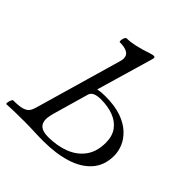

<svg xmlns="http://www.w3.org/2000/svg" viewBox="-185 -807 941 941"><g transform="rotate(45 286.0 -336.5)"><path d="M4 3Q0 3 1 -6Q2 -15 6 -24.5Q10 -34 14 -34Q56 -34 76.5 -40.5Q97 -47 105.5 -59.5Q114 -72 119 -91L248 -539Q250 -545 251 -551Q252 -557 252 -563Q252 -605 182 -605Q178 -605 178.5 -614.5Q179 -624 183 -633Q187 -642 192 -642Q217 -642 250.5 -649.5Q284 -657 325 -671Q331 -673 337 -674.5Q343 -676 347 -676Q355 -676 355 -667Q354 -663 353 -658.5Q352 -654 350 -648L267 -363Q281 -366 293.5 -367Q306 -368 319 -368Q385 -368 430 -352Q475 -336 503 -309.5Q531 -283 543.5 -252.5Q556 -222 556 -192Q556 -125 517.5 -81.5Q479 -38 412 -17.5Q345 3 259 3Q227 3 195 1.5Q163 0 131 0Q100 0 68 0.5Q36 1 4 3ZM261 -28Q324 -28 374 -47.5Q424 -67 453 -107Q482 -147 482 -208Q482 -254 460.5 -283.5Q439 -313 401.5 -327.5Q364 -342 315 -342Q261 -342 253 -313L202 -135Q197 -118 194.5 -104.5Q192 -91 192 -82Q192 -28 261 -28Z"/></g></svg>

Font: Junicode VF
Style: Italic
Weight: 400
Italic angle: -11°
Designer: Peter S. Baker
Version: Version 2.209